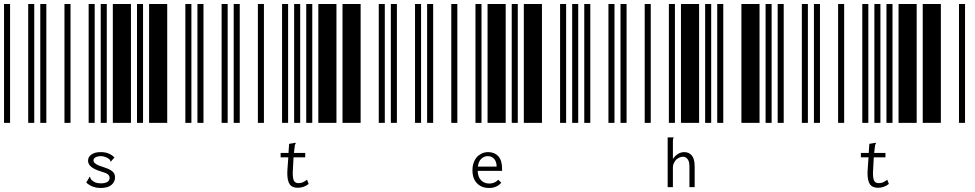

<svg xmlns="http://www.w3.org/2000/svg" viewBox="-20 -610 4840 953"><path d="M0 0V-590H30V0ZM120 0V-590H150V0ZM180 0V-590H210V0ZM300 0V-590H330V0ZM420 0V-590H450V0ZM480 0V-590H510V0ZM540 0V-590H630V0ZM660 0V-590H690V0ZM720 0V-590H810V0ZM900 0V-590H930V0ZM480 323Q437 323 408 296L423 271L425 267L428 269Q428 270 428 272Q429 275 430 277Q432 280 434 283Q443 291 454 296Q465 300 481 300Q501 300 513 293Q524 286 524 273Q524 262 515 255Q506 248 481 241Q417 222 417 188Q417 168 434 157Q450 145 480 145Q503 145 519 152Q535 158 548 172L532 190L530 193L528 191Q528 187 526 185Q525 182 521 179Q512 172 502 169Q491 165 481 165Q465 165 454 171Q444 176 444 186Q444 196 455 203Q465 211 492 219Q524 229 537 240Q551 251 551 270Q551 293 533 308Q515 323 480 323Z M960 0V-590H990V0ZM1080 0V-590H1110V0ZM1140 0V-590H1170V0ZM1260 0V-590H1290V0ZM1380 0V-590H1410V0ZM1440 0V-590H1470V0ZM1500 0V-590H1530V0ZM1560 0V-590H1650V0ZM1680 0V-590H1770V0ZM1860 0V-590H1890V0ZM1512 303Q1488 322 1458 322Q1430 322 1418 305Q1406 287 1406 249Q1406 242 1407 227L1411 171H1373V149H1412L1415 104L1444 99H1448V101Q1446 104 1445 107Q1443 110 1443 115L1439 149H1495V171H1437L1434 229Q1433 244 1433 248Q1433 278 1440 289Q1447 299 1462 299Q1473 299 1483 295Q1492 291 1504 282Z M1920 0V-590H1950V0ZM2040 0V-590H2070V0ZM2100 0V-590H2130V0ZM2220 0V-590H2250V0ZM2340 0V-590H2370V0ZM2400 0V-590H2490V0ZM2520 0V-590H2550V0ZM2580 0V-590H2670V0ZM2760 0V-590H2790V0ZM2820 0V-590H2850V0ZM2408 323Q2370 323 2348 300Q2325 277 2325 235Q2325 207 2336 186Q2346 166 2364 156Q2381 145 2403 145Q2434 145 2453 165Q2472 186 2472 226Q2472 230 2472 238H2351Q2352 269 2368 285Q2384 301 2409 301Q2436 301 2453 282L2468 297Q2446 323 2408 323ZM2445 217Q2445 193 2433 179Q2421 165 2401 165Q2383 165 2369 178Q2355 191 2352 217Z M2880 0V-590H2910V0ZM3000 0V-590H3030V0ZM3060 0V-590H3090V0ZM3180 0V-590H3210V0ZM3300 0V-590H3330V0ZM3360 0V-590H3450V0ZM3480 0V-590H3510V0ZM3540 0V-590H3570V0ZM3660 0V-590H3750V0ZM3780 0V-590H3810V0ZM3294 72H3324V74Q3321 77 3321 79Q3320 82 3320 88V179Q3330 164 3345 154Q3360 145 3376 145Q3400 145 3414 162Q3428 179 3428 216V319H3402V217Q3402 191 3393 180Q3384 168 3370 168Q3358 168 3347 175Q3335 181 3328 194Q3320 206 3320 221V319H3294Z M3840 0V-590H3870V0ZM3960 0V-590H3990V0ZM4020 0V-590H4050V0ZM4140 0V-590H4170V0ZM4260 0V-590H4290V0ZM4320 0V-590H4350V0ZM4380 0V-590H4410V0ZM4440 0V-590H4530V0ZM4560 0V-590H4650V0ZM4740 0V-590H4770V0ZM4392 303Q4368 322 4338 322Q4310 322 4298 305Q4286 287 4286 249Q4286 242 4287 227L4291 171H4253V149H4292L4295 104L4324 99H4328V101Q4326 104 4325 107Q4323 110 4323 115L4319 149H4375V171H4317L4314 229Q4313 244 4313 248Q4313 278 4320 289Q4327 299 4342 299Q4353 299 4363 295Q4372 291 4384 282Z"/></svg>

Font: Libre Barcode 39 Extended Text
Style: Regular
Weight: 400
Version: Version 1.005; ttfautohint (v1.8.3)